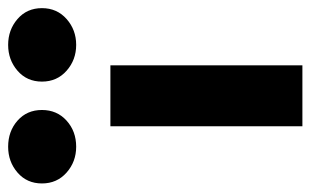

<svg xmlns="http://www.w3.org/2000/svg" viewBox="-234 -582 745 460"><g transform="rotate(-90 138.0 -352.5)"><path d="M65 -460V0H211V-460ZM172 -624Q172 -588 198 -565Q224 -542 260 -542Q296 -542 322 -565Q348 -588 348 -624Q348 -660 322 -682.5Q296 -705 260 -705Q224 -705 198 -682.5Q172 -660 172 -624ZM-72 -624Q-72 -588 -46 -565Q-20 -542 16 -542Q53 -542 78.5 -565Q104 -588 104 -624Q104 -660 78.5 -682.5Q53 -705 16 -705Q-20 -705 -46 -682.5Q-72 -660 -72 -624Z"/></g></svg>

Font: Jost
Style: Bold
Weight: 700
Version: Version 3.710